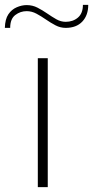

<svg xmlns="http://www.w3.org/2000/svg" viewBox="-70 -772 384 792"><path d="M86 0V-532H127V0ZM-50 -657Q-49 -693 -35.5 -713Q-22 -733 -1 -742Q20 -751 40 -751Q64 -751 84.5 -740.5Q105 -730 124.5 -716.5Q144 -703 162.5 -692.5Q181 -682 201 -682Q231 -682 251.5 -699.5Q272 -717 272 -752H294Q294 -709 269.5 -683Q245 -657 201 -657Q179 -657 159 -667.5Q139 -678 119.5 -691.5Q100 -705 80.5 -715.5Q61 -726 40 -726Q14 -726 -7 -710Q-28 -694 -28 -657Z"/></svg>

Font: Exo Thin ExtraLight
Style: Regular
Weight: 250
Version: Version 2.000